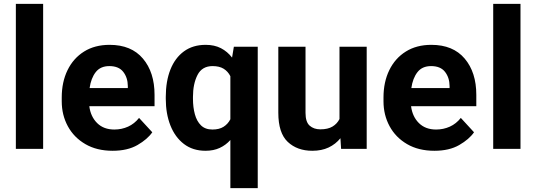

<svg xmlns="http://www.w3.org/2000/svg" viewBox="-20 -770 2773 993"><path d="M203.1 -750V0H62V-750Z M562.5 9.8Q480.5 9.8 421.4 -24.7Q362.3 -59.1 330.8 -117.2Q299.3 -175.3 299.3 -246.1V-265.6Q299.3 -345.7 329.3 -407.2Q359.4 -468.8 414.8 -503.4Q470.2 -538.1 546.9 -538.1Q659.2 -538.1 719.2 -467Q779.3 -396 779.3 -279.3V-220.7H441.9Q448.7 -167 482.4 -133.5Q516.1 -100.1 571.3 -100.1Q609.4 -100.1 642.3 -115Q675.3 -129.9 699.2 -160.2L767.6 -85.9Q742.7 -49.8 691.2 -20Q639.6 9.8 562.5 9.8ZM545.4 -428.2Q499.5 -428.2 475.1 -397Q450.7 -365.7 443.4 -314.5H641.1V-325.2Q640.6 -368.7 617.4 -398.4Q594.2 -428.2 545.4 -428.2Z M837.4 -258.8V-269Q837.4 -349.6 861.3 -410.2Q885.3 -470.7 931.4 -504.4Q977.5 -538.1 1043.9 -538.1Q1088.9 -538.1 1122.6 -520.8Q1156.2 -503.4 1180.2 -472.2L1189.5 -528.3H1313V203.1H1171.4V-45.9Q1147.9 -19.5 1116.2 -4.9Q1084.5 9.8 1043 9.8Q977.1 9.8 931.2 -25.4Q885.3 -60.5 861.3 -121.3Q837.4 -182.1 837.4 -258.8ZM978 -269V-258.8Q978 -215.3 987.8 -179.2Q997.6 -143.1 1019.5 -121.6Q1041.5 -100.1 1078.6 -100.1Q1113.8 -100.1 1136.2 -114.3Q1158.7 -128.4 1171.4 -153.3V-376Q1158.7 -400.9 1136.5 -414.6Q1114.3 -428.2 1079.6 -428.2Q1024.9 -428.2 1001.5 -382.3Q978 -336.4 978 -269Z M1744.1 0 1740.7 -55.2Q1715.8 -24.4 1679.7 -7.3Q1643.6 9.8 1595.2 9.8Q1517.1 9.8 1468.3 -36.1Q1419.4 -82 1419.4 -187V-528.3H1560.1V-186Q1560.1 -139.2 1581.5 -120.1Q1603 -101.1 1636.7 -101.1Q1675.8 -101.1 1699.7 -115.5Q1723.6 -129.9 1735.8 -154.3V-528.3H1876.5V0Z M2226.6 9.8Q2144.5 9.8 2085.4 -24.7Q2026.4 -59.1 1994.9 -117.2Q1963.4 -175.3 1963.4 -246.1V-265.6Q1963.4 -345.7 1993.4 -407.2Q2023.4 -468.8 2078.9 -503.4Q2134.3 -538.1 2210.9 -538.1Q2323.2 -538.1 2383.3 -467Q2443.4 -396 2443.4 -279.3V-220.7H2106Q2112.8 -167 2146.5 -133.5Q2180.2 -100.1 2235.4 -100.1Q2273.4 -100.1 2306.4 -115Q2339.4 -129.9 2363.3 -160.2L2431.6 -85.9Q2406.7 -49.8 2355.2 -20Q2303.7 9.8 2226.6 9.8ZM2209.5 -428.2Q2163.6 -428.2 2139.2 -397Q2114.7 -365.7 2107.4 -314.5H2305.2V-325.2Q2304.7 -368.7 2281.5 -398.4Q2258.3 -428.2 2209.5 -428.2Z M2671.9 -750V0H2530.8V-750Z"/></svg>

Font: Vazirmatn FD
Style: Bold
Weight: 700
Designer: Saber Rastikerdar
Foundry: Saber Rastikerdar
Version: Version 33.001